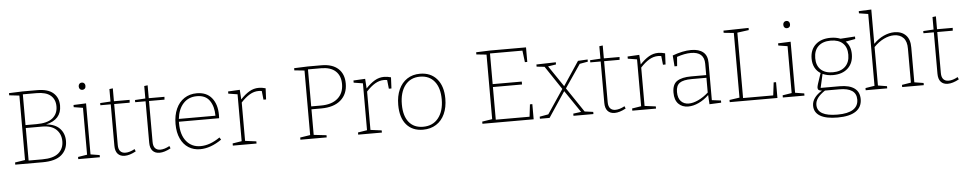

<svg xmlns="http://www.w3.org/2000/svg" viewBox="-48 -1185 9251 1840"><g transform="rotate(-5 4577.5 -264.5)"><path d="M562 -184Q562 -101 503.5 -50.5Q445 0 322 0H58V-21L155 -36V-656L58 -667V-688L189 -693H329Q433 -693 484 -648Q535 -603 535 -526Q535 -392 386 -358Q473 -351 517.5 -303.5Q562 -256 562 -184ZM189 -665V-369H294Q400 -369 450 -410Q500 -451 500 -522Q500 -590 455.5 -627.5Q411 -665 321 -665ZM320 -28Q427 -28 477 -70.5Q527 -113 527 -184Q527 -254 481.5 -297.5Q436 -341 348 -341H189V-28Z M785 -526V-35L872 -21V0H664V-21L752 -35V-486L664 -500V-521ZM729 -693Q729 -709 738 -718.5Q747 -728 762 -728Q776 -728 785 -718.5Q794 -709 794 -693Q794 -676 784.5 -667Q775 -658 761 -658Q747 -658 738 -667.5Q729 -677 729 -693Z M1219 -26Q1158 7 1111 7Q1068 7 1044 -19.5Q1020 -46 1020 -98V-496H920V-517L1020 -523V-643L1053 -647V-523H1204L1202 -496H1053V-102Q1053 -61 1071 -41.5Q1089 -22 1121 -22Q1161 -22 1210 -49Z M1554 -26Q1493 7 1446 7Q1403 7 1379 -19.5Q1355 -46 1355 -98V-496H1255V-517L1355 -523V-643L1388 -647V-523H1539L1537 -496H1388V-102Q1388 -61 1406 -41.5Q1424 -22 1456 -22Q1496 -22 1545 -49Z M2030 -89 2044 -67Q1937 7 1837 7Q1774 7 1725.5 -23.5Q1677 -54 1649.5 -113Q1622 -172 1622 -254Q1622 -337 1650 -399.5Q1678 -462 1729.5 -496Q1781 -530 1850 -530Q1944 -530 1994 -468.5Q2044 -407 2044 -305Q2044 -288 2043 -273H1656V-258Q1656 -147 1707 -84.5Q1758 -22 1843 -22Q1934 -22 2030 -89ZM1658 -300H2010Q2010 -389 1971 -445.5Q1932 -502 1849 -502Q1768 -502 1718 -447.5Q1668 -393 1658 -300Z M2512 -520 2507 -413H2482L2473 -497Q2458 -500 2442 -500Q2398 -500 2356.5 -475.5Q2315 -451 2272 -404V-35L2379 -21V0H2151V-21L2239 -35V-486L2151 -500V-521L2264 -527L2270 -434Q2314 -481 2356 -505.5Q2398 -530 2446 -530Q2478 -530 2512 -520Z M2932 -281V-35L3054 -21V0H2801V-21L2898 -36V-657L2801 -667V-688L2933 -693H3063Q3169 -693 3225 -641.5Q3281 -590 3281 -499Q3281 -397 3214 -339Q3147 -281 3026 -281ZM2932 -665V-309H3026Q3130 -309 3187.5 -359Q3245 -409 3245 -497Q3245 -577 3197 -621Q3149 -665 3059 -665Z M3718 -520 3713 -413H3688L3679 -497Q3664 -500 3648 -500Q3604 -500 3562.5 -475.5Q3521 -451 3478 -404V-35L3585 -21V0H3357V-21L3445 -35V-486L3357 -500V-521L3470 -527L3476 -434Q3520 -481 3562 -505.5Q3604 -530 3652 -530Q3684 -530 3718 -520Z M4219 -271Q4219 -188 4190.5 -125Q4162 -62 4108 -27.5Q4054 7 3981 7Q3879 7 3821.5 -60Q3764 -127 3764 -250Q3764 -335 3792.5 -398Q3821 -461 3873.5 -495.5Q3926 -530 3997 -530Q4100 -530 4159.5 -461Q4219 -392 4219 -271ZM3799 -252Q3799 -141 3847.5 -81Q3896 -21 3984 -21Q4078 -21 4131 -88Q4184 -155 4184 -267Q4184 -378 4134 -440Q4084 -502 3995 -502Q3903 -502 3851 -435Q3799 -368 3799 -252Z M5008 -28 5022 -146H5045V0H4552V-21L4649 -36V-657L4552 -667V-688L4683 -693H5032V-553H5009L4995 -665H4683V-370H4963V-342H4683V-28Z M5379 -268 5538 -32 5620 -21V0H5428V-21L5504 -31L5360 -243L5198 0H5105V-20L5189 -35L5344 -266L5193 -492L5117 -500V-521L5304 -526V-505L5227 -493L5364 -291L5517 -521L5610 -526V-505L5531 -491Z M5932 -26Q5871 7 5824 7Q5781 7 5757 -19.5Q5733 -46 5733 -98V-496H5633V-517L5733 -523V-643L5766 -647V-523H5917L5915 -496H5766V-102Q5766 -61 5784 -41.5Q5802 -22 5834 -22Q5874 -22 5923 -49Z M6355 -520 6350 -413H6325L6316 -497Q6301 -500 6285 -500Q6241 -500 6199.5 -475.5Q6158 -451 6115 -404V-35L6222 -21V0H5994V-21L6082 -35V-486L5994 -500V-521L6107 -527L6113 -434Q6157 -481 6199 -505.5Q6241 -530 6289 -530Q6321 -530 6355 -520Z M6762 -34 6849 -23V-2L6736 3L6731 -86Q6686 -42 6633.5 -17.5Q6581 7 6532 7Q6473 7 6437.5 -30Q6402 -67 6402 -137Q6402 -218 6449 -248Q6496 -278 6584 -278H6729V-387Q6729 -502 6601 -502Q6541 -502 6466 -476L6459 -388H6434L6426 -493Q6526 -530 6606 -530Q6680 -530 6721 -496.5Q6762 -463 6762 -393ZM6540 -21Q6582 -21 6632 -44.5Q6682 -68 6729 -110V-252H6588Q6506 -252 6471 -227Q6436 -202 6436 -141Q6436 -82 6464.5 -51.5Q6493 -21 6540 -21Z M7352 -28 7367 -152H7390V0H6931V-21L7028 -35V-657L6931 -667V-688L7173 -693V-672L7062 -657V-28Z M7563 -526V-35L7650 -21V0H7442V-21L7530 -35V-486L7442 -500V-521ZM7507 -693Q7507 -709 7516 -718.5Q7525 -728 7540 -728Q7554 -728 7563 -718.5Q7572 -709 7572 -693Q7572 -676 7562.5 -667Q7553 -658 7539 -658Q7525 -658 7516 -667.5Q7507 -677 7507 -693Z M7994 -60Q8087 -60 8135.5 -24.5Q8184 11 8184 80Q8184 157 8124 197Q8064 237 7949 237Q7838 237 7781 203Q7724 169 7724 104Q7724 26 7821 -33Q7800 -35 7790.5 -42Q7781 -49 7781 -63Q7781 -75 7788.5 -99.5Q7796 -124 7814 -176L7823 -202Q7787 -224 7768 -261Q7749 -298 7749 -347Q7749 -432 7802 -481Q7855 -530 7947 -530Q8000 -530 8042 -513L8182 -522V-498L8089 -481Q8137 -435 8137 -356Q8137 -271 8084 -221.5Q8031 -172 7940 -172Q7886 -172 7841 -192L7811 -60ZM7941 -199Q8017 -199 8060 -240Q8103 -281 8103 -354Q8103 -426 8062 -464.5Q8021 -503 7946 -503Q7869 -503 7826.5 -462.5Q7784 -422 7784 -348Q7784 -277 7825 -238Q7866 -199 7941 -199ZM8151 81Q8151 -31 7988 -31H7850Q7802 1 7779 32.5Q7756 64 7756 99Q7756 209 7950 209Q8050 209 8100.5 176.5Q8151 144 8151 81Z M8710 -35 8798 -21V0H8590V-21L8677 -35V-361Q8678 -431 8645 -466Q8612 -501 8554 -501Q8508 -501 8457.5 -477Q8407 -453 8360 -405V-35L8446 -21V0H8239V-21L8327 -35V-726L8239 -740V-761L8360 -766V-436Q8406 -483 8458.5 -506.5Q8511 -530 8561 -530Q8630 -530 8670.5 -489Q8711 -448 8710 -369Z M9137 -26Q9076 7 9029 7Q8986 7 8962 -19.5Q8938 -46 8938 -98V-496H8838V-517L8938 -523V-643L8971 -647V-523H9122L9120 -496H8971V-102Q8971 -61 8989 -41.5Q9007 -22 9039 -22Q9079 -22 9128 -49Z"/></g></svg>

Font: Bitter Pro ExtraLight
Style: Regular
Weight: 275
Designer: Sol Matas, and Bitter project Authors
Foundry: Sol Matas
Version: Version 1.010